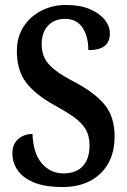

<svg xmlns="http://www.w3.org/2000/svg" viewBox="-20 -744 512 774"><path d="M233 10Q160 10 115.5 -9Q71 -28 50.5 -58.5Q30 -89 30 -126Q30 -164 54 -184Q78 -204 111 -204Q114 -125 149 -85Q184 -45 236 -45Q287 -45 314 -74.5Q341 -104 341 -158Q341 -197 324.5 -224Q308 -251 276.5 -273Q245 -295 201 -319Q123 -362 85.5 -411Q48 -460 48 -538Q48 -595 75 -636.5Q102 -678 147 -701Q192 -724 246 -724Q303 -724 342.5 -707Q382 -690 402.5 -664Q423 -638 423 -609Q423 -576 402 -559Q381 -542 336 -542Q336 -599 312 -633.5Q288 -668 242 -668Q200 -668 174 -641Q148 -614 148 -565Q148 -534 160 -509.5Q172 -485 201.5 -462Q231 -439 283 -412Q364 -369 403 -320.5Q442 -272 442 -194Q442 -129 415 -83Q388 -37 341 -13.5Q294 10 233 10Z"/></svg>

Font: Noto Serif ExtraCondensed SemiBold
Style: Regular
Weight: 600
Width: 2
Designer: Monotype Design Team
Foundry: Monotype Imaging Inc.
Version: Version 2.015; ttfautohint (v1.8.4.7-5d5b)